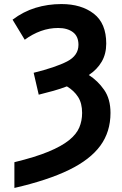

<svg xmlns="http://www.w3.org/2000/svg" viewBox="-20 -746 603 947"><path d="M51 54Q154 29 219 2Q284 -25 320.5 -54.5Q357 -84 371 -117Q385 -150 385 -189Q385 -237 365 -268Q345 -299 310 -320Q279 -308 243.5 -298Q208 -288 171 -279L146 -387Q255 -414 311 -443Q367 -472 367 -525Q367 -567 339.5 -587.5Q312 -608 267 -608Q223 -608 181.5 -593Q140 -578 102 -550L42 -649Q95 -689 155.5 -707.5Q216 -726 283 -726Q381 -726 442.5 -678.5Q504 -631 504 -531Q504 -480 481.5 -441.5Q459 -403 418 -376Q462 -348 493.5 -303Q525 -258 525 -189Q525 -96 475 -27.5Q425 41 320.5 92Q216 143 51 181Z"/></svg>

Font: Noto Sans Mono SemiCondensed
Style: Bold
Weight: 700
Width: 4
Designer: Monotype Design Team
Foundry: Monotype Imaging Inc.
Version: Version 2.014